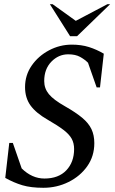

<svg xmlns="http://www.w3.org/2000/svg" viewBox="-20 -882 544 912"><path d="M186 10Q127 10 86.5 -2Q46 -14 5 -37L24 -203H41L83 -82Q132 -34 191 -34Q258 -34 295 -73Q332 -112 332 -174Q332 -202 320.5 -223Q309 -244 281.5 -265Q254 -286 207 -313Q151 -345 125 -381Q99 -417 99 -468Q99 -525 130.5 -570.5Q162 -616 213 -643Q264 -670 321 -670Q366 -670 402.5 -658.5Q439 -647 473 -627L455 -467H439L398 -584Q382 -600 360 -612Q338 -624 304 -624Q258 -624 224 -589Q190 -554 190 -497Q190 -462 212 -435Q234 -408 289 -377Q340 -348 370.5 -322.5Q401 -297 414.5 -268.5Q428 -240 428 -202Q428 -140 394.5 -92.5Q361 -45 305.5 -17.5Q250 10 186 10ZM313 -710 217 -862H230L340 -783L490 -862H503L346 -710Z"/></svg>

Font: Spectral SC Medium
Style: Italic
Weight: 500
Italic angle: -10°
Designer: Jean-Baptiste Levee
Foundry: Production Type
Version: Version 2.001